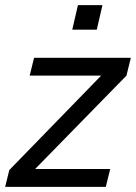

<svg xmlns="http://www.w3.org/2000/svg" viewBox="-28 -724 527 744"><path d="M274 -704H369L347 -609H252ZM104 -500H479L462 -431L108 -69H399L382 0H-8L8 -65L364 -431H87Z"/></svg>

Font: CBA Beacon Sans
Style: Italic
Weight: 400
Italic angle: -13°
Designer: Wei Huang
Foundry: Wei Huang
Version: Version 1.002